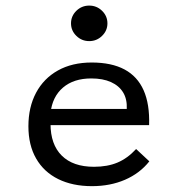

<svg xmlns="http://www.w3.org/2000/svg" viewBox="-20 -648 641 680"><path d="M305.6 11.3Q237.1 11.3 186.3 -13.7Q135.5 -38.7 108.1 -86.3Q80.6 -133.9 80.6 -200.8Q80.6 -268.5 107.7 -319.4Q134.7 -370.2 185.1 -398.4Q235.5 -426.6 304.8 -426.6Q375 -426.6 421 -402Q466.9 -377.4 488.7 -328.2Q510.5 -279 508.1 -204.8H125L124.2 -262.1H429Q430.6 -296.8 416.1 -320.6Q401.6 -344.4 373 -357.3Q344.4 -370.2 303.2 -370.2Q241.1 -370.2 203.2 -337.9Q165.3 -305.6 158.9 -247.6L161.3 -245.2Q160.5 -239.5 159.7 -229.8Q158.9 -220.2 158.9 -209.7Q158.9 -136.3 198.8 -96.8Q238.7 -57.3 312.9 -57.3Q360.5 -57.3 396 -72.2Q431.5 -87.1 462.1 -120.2L508.9 -76.6Q475 -33.9 422.6 -11.3Q370.2 11.3 305.6 11.3ZM296 -502.4Q269.4 -502.4 250.4 -521Q231.5 -539.5 231.5 -565.3Q231.5 -591.1 250.4 -609.7Q269.4 -628.2 296 -628.2Q322.6 -628.2 341.5 -609.7Q360.5 -591.1 360.5 -565.3Q360.5 -539.5 341.5 -521Q322.6 -502.4 296 -502.4Z"/></svg>

Font: Playfair 5pt SemiExpanded Light
Style: Regular
Weight: 300
Width: 6
Designer: Claus Eggers Sørensen
Foundry: Claus Eggers Sørensen
Version: Version 2.203